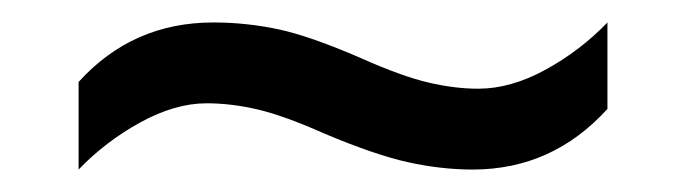

<svg xmlns="http://www.w3.org/2000/svg" viewBox="-20 -438 612 171"><path d="M269 -319Q233 -335 209.5 -340.5Q186 -346 164 -346Q136 -346 105 -329Q74 -312 50 -287V-365Q98 -418 170 -418Q199 -418 227.5 -412Q256 -406 302 -386Q338 -370 361.5 -364.5Q385 -359 406 -359Q435 -359 466 -376Q497 -393 521 -418V-341Q472 -287 401 -287Q373 -287 343.5 -293.5Q314 -300 269 -319Z"/></svg>

Font: Noto Sans Tifinagh
Style: Regular
Weight: 400
Designer: JamraPatel
Foundry: JamraPatel LLC
Version: Version 2.004; ttfautohint (v1.8.4.7-5d5b)